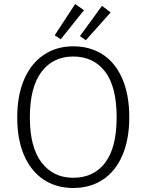

<svg xmlns="http://www.w3.org/2000/svg" viewBox="-20 -927 731 958"><path d="M625 -342Q625 -231 590.5 -151.5Q556 -72 493 -30.5Q430 11 345 11Q262 11 199 -30Q136 -71 101 -150Q66 -229 66 -341Q66 -452 101 -532Q136 -612 199.5 -654Q263 -696 345 -696Q429 -696 492 -655.5Q555 -615 590 -535Q625 -455 625 -342ZM129 -341Q129 -192 187.5 -116Q246 -40 345 -40Q448 -40 505 -115.5Q562 -191 562 -342Q562 -494 504.5 -569.5Q447 -645 345 -645Q245 -645 187 -568.5Q129 -492 129 -341ZM399 -876 283 -731 253 -751 355 -907ZM532 -865 408 -726 379 -747 489 -898Z"/></svg>

Font: Fira Sans Light
Style: Regular
Weight: 300
Designer: bBox Type GmbH & Carrois Corporate GbR & Edenspiekermann AG
Foundry: bBox Type GmbH & Carrois Corporate GbR & Edenspiekermann AG
Version: Version 4.301